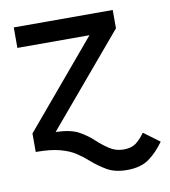

<svg xmlns="http://www.w3.org/2000/svg" viewBox="-76 -579 691 780"><g transform="rotate(-10 270.0 -189.0)"><path d="M386.2 136.7Q335.9 136.7 303 117.2Q270 97.7 242.2 73.2Q220.7 53.7 195.3 37.1Q169.9 20.5 131.6 10.3Q93.3 0 32.7 0V-76.2L330.1 -429.2H32.7V-513.7H440.9V-438L126.5 -65.9Q188.5 -64 221.4 -45.7Q254.4 -27.3 280.3 -2.9Q302.7 18.1 328.9 35.2Q355 52.2 386.2 52.2Q418.9 52.2 437.7 38.1Q456.5 23.9 474.6 -1.5L540 46.9Q511.7 86.9 477.3 111.8Q442.9 136.7 386.2 136.7Z"/></g></svg>

Font: Estedad-FD Medium
Style: Regular
Weight: 500
Designer: Amin Abedi
Version: Version 7.3